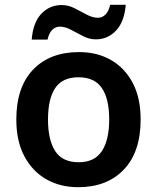

<svg xmlns="http://www.w3.org/2000/svg" viewBox="-20 -770 654 800"><path d="M566 -272Q566 -137 496 -63.5Q426 10 306 10Q231 10 173 -23Q115 -56 81.5 -119Q48 -182 48 -272Q48 -407 118 -480Q188 -553 309 -553Q385 -553 442.5 -520Q500 -487 533 -424.5Q566 -362 566 -272ZM180 -272Q180 -187 210 -140.5Q240 -94 308 -94Q374 -94 404.5 -140.5Q435 -187 435 -272Q435 -358 404.5 -403Q374 -448 307 -448Q240 -448 210 -403Q180 -358 180 -272ZM112 -605Q118 -677 152.5 -713Q187 -749 237 -749Q265 -749 291 -735.5Q317 -722 341.5 -709Q366 -696 388 -696Q406 -696 419.5 -709.5Q433 -723 439 -750H504Q498 -679 463.5 -642.5Q429 -606 379 -606Q353 -606 327 -619Q301 -632 276.5 -645.5Q252 -659 229 -659Q211 -659 197.5 -645.5Q184 -632 178 -605Z"/></svg>

Font: Noto Sans Nag Mundari SemiBold
Style: Regular
Weight: 600
Version: Version 1.000